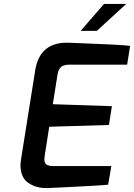

<svg xmlns="http://www.w3.org/2000/svg" viewBox="-20 -948 678 971"><path d="M388 -792 506 -928H618L470 -792ZM86 -140 158 -592Q181 -737 328 -732Q598 -722 638 -716L623 -621H331Q313 -621 301 -616.5Q289 -612 283 -603Q277 -594 274.5 -586Q272 -578 270 -565L247 -421L546 -411L531 -316L229 -307L206 -160Q203 -141 206 -129.5Q209 -118 219.5 -113.5Q230 -109 237.5 -108.5Q245 -108 260 -108H543L527 -14Q511 -12 434 -7.5Q357 -3 289 0L221 3Q193 4 168 -2.5Q143 -9 121 -24.5Q99 -40 89.5 -70Q80 -100 86 -140Z"/></svg>

Font: Exo
Style: DemiBoldItalic
Weight: 600
Designer: Natanael Gama
Version: Version 1